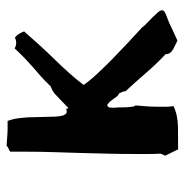

<svg xmlns="http://www.w3.org/2000/svg" viewBox="-9 -515 559 581"><g transform="rotate(-90 270.5 -224.5)"><path d="M232 -304Q228 -302 223 -302Q217 -302 213 -310Q209 -318 208 -339L206 -418Q205 -434 203 -449.5Q201 -465 195 -481Q178 -481 170 -481Q162 -481 156 -481.5Q150 -482 142 -482.5Q134 -483 120 -484Q115 -479 111 -478Q107 -477 102 -473V-428Q102 -380 100.5 -338.5Q99 -297 98 -257Q97 -217 96 -176.5Q95 -136 95 -91Q95 -74 95 -56Q95 -38 96 -18L90 -4L109 35Q141 35 177 34.5Q213 34 240 21Q238 11 238 0.5Q238 -10 238 -23Q238 -41 239 -57Q240 -73 242 -94Q239 -97 238 -104Q237 -111 236.5 -120Q236 -129 236 -136.5Q236 -144 236 -146Q236 -148 235.5 -151.5Q235 -155 235 -159Q235 -166 235.5 -171.5Q236 -177 243 -180Q251 -175 255 -169.5Q259 -164 262.5 -159.5Q266 -155 269 -150.5Q272 -146 278 -144Q281 -138 283 -133.5Q285 -129 285 -124Q312 -95 340.5 -62Q369 -29 397 -3Q397 8 404.5 14.5Q412 21 420 24L438 33L473 17Q492 7 511 0.5Q530 -6 530 -13Q530 -19 523.5 -26.5Q517 -34 508.5 -42.5Q500 -51 491.5 -59Q483 -67 477 -75Q456 -94 432 -116.5Q408 -139 384 -162.5Q360 -186 338.5 -209Q317 -232 304 -251Q323 -276 343 -298Q363 -320 384 -341.5Q405 -363 425 -385Q445 -407 466 -431Q463 -439 458.5 -446.5Q454 -454 447 -459Q440 -455 431 -455Q421 -455 415 -460Q397 -441 384 -428.5Q371 -416 358.5 -405Q346 -394 332 -382Q318 -370 300 -351Q283 -344 276.5 -337.5Q270 -331 260 -322L234 -297Q232 -299 232 -302Z"/></g></svg>

Font: Dokdo
Style: Regular
Weight: 400
Version: Version 2.00